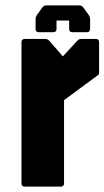

<svg xmlns="http://www.w3.org/2000/svg" viewBox="-20 -695 389 715"><path d="M72.5 0Q60 0 60 -12.5V-537.5Q60 -550 72.5 -550H148.5Q158 -550 165 -541.5L214 -485L268.5 -544Q274 -550 282.5 -550H336.5Q349 -550 349 -537.5V-430Q349 -422 348 -419.2Q347 -416.5 342.5 -413.5L218.5 -322V-12.5Q218.5 0 206 0ZM153 -675H275Q284.5 -675 290 -667.5L310.5 -639Q315.5 -632 315.5 -624V-587.5Q315.5 -575 303 -575H250Q237.5 -575 237.5 -587.5V-618.5H190.5V-587.5Q190.5 -575 178 -575H125Q112.5 -575 112.5 -587.5V-624Q112.5 -632 117.5 -639L138 -667.5Q143.5 -675 153 -675Z"/></svg>

Font: Jaro
Style: Regular
Weight: 400
Designer: Agyei Archer, Celine Hurka, Mirko Velimirović
Version: Version 1.000